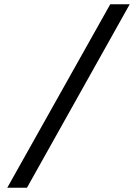

<svg xmlns="http://www.w3.org/2000/svg" viewBox="-20 -706 640 897"><path d="M14 171 495 -686H586L106 171Z"/></svg>

Font: Chivo Mono Medium
Style: Regular
Weight: 500
Monospace: yes
Designer: Hector Gatti
Foundry: Omnibus-Type
Version: Version 1.008